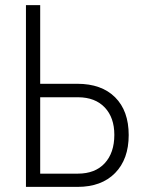

<svg xmlns="http://www.w3.org/2000/svg" viewBox="-20 -731 576 751"><path d="M137.2 -403.3H282.2Q377.4 -403.3 430.4 -350.3Q483.4 -297.4 483.4 -202.6Q483.4 -108.4 430.2 -54.2Q377 0 283.2 0H81.5V-710.9H137.2ZM137.2 -350.6V-51.8H284.2Q352.1 -51.8 389.6 -92.5Q427.2 -133.3 427.2 -203.6Q427.2 -271 389.9 -310.5Q352.5 -350.1 286.1 -350.6Z"/></svg>

Font: Roboto Condensed Light
Style: Regular
Weight: 300
Designer: Google
Version: Version 2.134; 2016